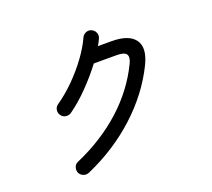

<svg xmlns="http://www.w3.org/2000/svg" viewBox="-133 -953 1266 1149"><g transform="rotate(-20 500.0 -379.0)"><path d="M247 19Q229 26 211.5 19Q194 12 186 -5Q179 -23 185.5 -41Q192 -59 210 -66Q380 -140 505 -253Q630 -366 700 -511Q718 -548 706 -567Q694 -586 644 -586H499Q451 -522 390 -459.5Q329 -397 268 -354Q252 -344 233.5 -347Q215 -350 204 -366Q193 -382 196 -400.5Q199 -419 215 -430Q274 -471 328 -525Q382 -579 425.5 -638.5Q469 -698 494 -753Q502 -771 520 -778Q538 -785 555 -777Q573 -769 580 -751Q587 -733 579 -716Q575 -706 569.5 -696Q564 -686 558 -675H644Q754 -675 792.5 -621.5Q831 -568 783 -470Q707 -315 568.5 -188Q430 -61 247 19Z"/></g></svg>

Font: Zen Maru Gothic Medium
Style: Regular
Weight: 500
Designer: Yoshimichi Ohira
Foundry: Positype
Version: Version 1.001